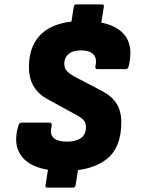

<svg xmlns="http://www.w3.org/2000/svg" viewBox="-20 -762 651 869"><path d="M270 12Q190 12 137 -10.5Q84 -33 63.5 -79Q43 -125 63 -193Q66 -207 79 -207H203Q217 -207 214 -192Q204 -155 222.5 -138Q241 -121 283 -121Q323 -121 346 -137Q369 -153 369 -187Q369 -206 359 -217.5Q349 -229 327 -241L199 -311Q155 -334 133 -370.5Q111 -407 111 -457Q111 -527 139 -573.5Q167 -620 221.5 -643.5Q276 -667 355 -667Q435 -667 487 -645Q539 -623 559 -578.5Q579 -534 563 -464Q560 -449 548 -449H422Q409 -449 412 -464Q420 -497 403 -515.5Q386 -534 347 -534Q310 -534 290.5 -517.5Q271 -501 271 -475Q271 -454 281.5 -442Q292 -430 314 -417L442 -350Q486 -327 507.5 -293Q529 -259 529 -209Q529 -92 460.5 -40Q392 12 270 12ZM194 87Q184 87 186 77L199 -6L336 -11L322 77Q320 87 310 87ZM301 -649 314 -732Q316 -742 325 -742H442Q452 -742 450 -732L436 -644Z"/></svg>

Font: Sofia Sans Black
Style: Italic
Weight: 900
Italic angle: -9°
Version: Version 4.100-B